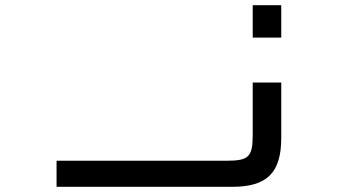

<svg xmlns="http://www.w3.org/2000/svg" viewBox="-20 -720 1402 740"><path d="M954 -700V-575H1064V-700ZM198 0H875.5C1009.5 0 1064 -54.5 1064 -188.5V-402H954V-200C954 -115.5 938.5 -100.5 854 -100.5H198Z"/></svg>

Font: Melete
Style: Regular
Weight: 400
Width: 6
Designer: Sora Sagano
Foundry: DOT COLON
Version: Version 0.200;FEAKit 1.0